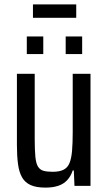

<svg xmlns="http://www.w3.org/2000/svg" viewBox="-20 -846 492 874"><path d="M187 8Q145 8 119.5 -3.5Q94 -15 80.5 -38.5Q67 -62 62 -99Q57 -136 57 -186V-510H138V-214Q138 -163 141 -132.5Q144 -102 153 -87.5Q162 -73 178 -68.5Q194 -64 220 -64Q251 -64 269.5 -73.5Q288 -83 296.5 -104Q305 -125 308 -159.5Q311 -194 311 -244V-510H392V0H319L316 -70H311Q302 -43 285.5 -25.5Q269 -8 244.5 0Q220 8 187 8ZM102 -600V-680H177V-600ZM279 -600V-680H354V-600ZM130 -765V-826H327V-765Z"/></svg>

Font: Saira Condensed Medium
Style: Regular
Weight: 500
Width: 3
Designer: Hector Gatti with collaboration of the Omnibus-Type team
Foundry: Omnibus-Type
Version: Version 1.101